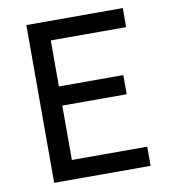

<svg xmlns="http://www.w3.org/2000/svg" viewBox="-78 -743 718 810"><g transform="rotate(-10 281.5 -338.0)"><path d="M88.9 0V-675.8H502V-594.2H179.2V-397H455.1V-314.9H179.2V-82H502V0Z"/></g></svg>

Font: ClearSansRegular
Style: Regular
Weight: 400
Foundry: Intel Corporation
Version: Version 1.00